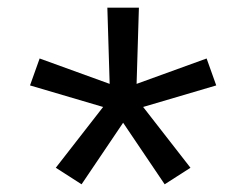

<svg xmlns="http://www.w3.org/2000/svg" viewBox="-20 -783 640 499"><path d="M192 -304 125 -347 248 -505 58 -561 83 -631 265 -565 259 -763H341L335 -565L517 -631L542 -561L352 -505L475 -347L408 -304L300 -464Z"/></svg>

Font: Iosevka Custom Extended
Style: Regular
Weight: 400
Width: 7
Monospace: yes
Designer: Belleve Invis
Foundry: Belleve Invis
Version: Version 11.2.4; ttfautohint (v1.8.4)